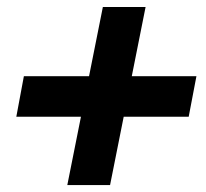

<svg xmlns="http://www.w3.org/2000/svg" viewBox="-20 -581 587 546"><path d="M171.4 -54.7 272.5 -561H394L293 -54.7ZM26.4 -249 47.9 -364.3H538.6L516.6 -249Z"/></svg>

Font: Reddit Sans
Style: Bold Italic
Weight: 700
Italic angle: -11.25°
Designer: Stephen Hutchings
Version: Version 1.013